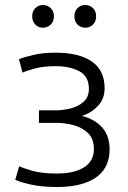

<svg xmlns="http://www.w3.org/2000/svg" viewBox="-20 -738 514 769"><path d="M208 11Q148 11 105 1.5Q62 -8 41 -18L57 -72Q69 -66 107.5 -54.5Q146 -43 207 -43Q278 -43 317 -68Q356 -93 356 -141Q356 -182 333 -204.5Q310 -227 275.5 -236.5Q241 -246 204 -246H136V-296H201Q233 -296 264 -304Q295 -312 315.5 -331Q336 -350 336 -382Q336 -432 298 -452.5Q260 -473 202 -473Q155 -473 121 -464Q87 -455 70 -447L56 -501Q76 -509 114 -518Q152 -527 203 -527Q297 -527 348 -491.5Q399 -456 399 -385Q399 -342 372 -313.5Q345 -285 308 -274Q361 -260 390 -226.5Q419 -193 419 -140Q419 -65 364 -27Q309 11 208 11ZM321 -627Q303 -627 290.5 -639.5Q278 -652 278 -673Q278 -693 290.5 -705.5Q303 -718 321 -718Q340 -718 352.5 -705.5Q365 -693 365 -673Q365 -652 352.5 -639.5Q340 -627 321 -627ZM152 -627Q134 -627 121.5 -639.5Q109 -652 109 -673Q109 -693 121.5 -705.5Q134 -718 152 -718Q170 -718 183 -705.5Q196 -693 196 -673Q196 -652 183 -639.5Q170 -627 152 -627Z"/></svg>

Font: Ubuntu Sans Light
Style: Regular
Weight: 300
Designer: Dalton Maag Ltd
Foundry: Dalton Maag Ltd
Version: Version 1.006; ttfautohint (v1.8.4.7-5d5b)